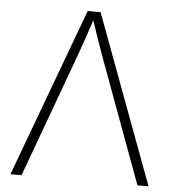

<svg xmlns="http://www.w3.org/2000/svg" viewBox="-52 -776 747 825"><g transform="rotate(5 321.5 -364.0)"><path d="M23.4 0 293 -727.5H348.6L619.1 0H571.3L379.4 -520.5Q364.7 -560.1 348.9 -605.7Q333 -651.4 314.5 -708H326.7Q308.1 -650.9 292.2 -605.2Q276.4 -559.6 262.2 -520.5L71.3 0Z"/></g></svg>

Font: Inter 20pt ExtraLight
Style: Regular
Weight: 250
Version: Version 4.001;git-66647c0bb